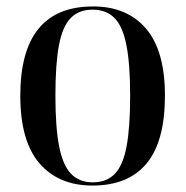

<svg xmlns="http://www.w3.org/2000/svg" viewBox="-20 -566 576 596"><path d="M267 10Q162 10 102.5 -59Q43 -128 43 -269Q43 -546 269 -546Q374 -546 433 -477.5Q492 -409 492 -269Q492 -127 435 -58.5Q378 10 267 10ZM268 0Q311 0 336.5 -26.5Q362 -53 373 -112Q384 -171 384 -269Q384 -367 372.5 -425.5Q361 -484 335.5 -510Q310 -536 267 -536Q225 -536 199.5 -510Q174 -484 163 -425.5Q152 -367 152 -269Q152 -171 163.5 -112Q175 -53 200.5 -26.5Q226 0 268 0Z"/></svg>

Font: Noto Serif Display SemiCondensed Medium
Style: Regular
Weight: 500
Width: 4
Designer: Monotype Design Team
Foundry: Monotype Imaging Inc.
Version: Version 2.009